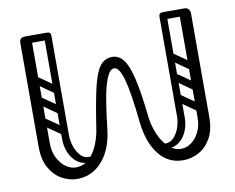

<svg xmlns="http://www.w3.org/2000/svg" viewBox="-77 -801 1116 910"><g transform="rotate(-10 480.5 -346.0)"><path d="M97 -700Q111 -700 118 -692Q125 -684 125 -672V-182Q125 -141 140.5 -110.5Q156 -80 179.5 -63.5Q203 -47 226 -47Q266 -47 292.5 -73Q319 -99 334 -137Q349 -175 354 -210Q373 -336 389.5 -406Q406 -476 428.5 -504.5Q451 -533 487 -533Q518 -533 540 -505.5Q562 -478 578 -410.5Q594 -343 607 -222Q612 -180 629 -139.5Q646 -99 673.5 -73Q701 -47 735 -47Q760 -47 783 -63.5Q806 -80 821 -110Q836 -140 836 -180V-674Q836 -700 863 -700Q877 -700 884 -692Q891 -684 891 -672V-172Q891 -110 868 -70Q845 -30 809 -11Q773 8 735 8Q663 8 618 -49Q573 -106 562 -206Q547 -352 529 -415Q511 -478 487 -478Q466 -478 450.5 -440.5Q435 -403 424.5 -341Q414 -279 406 -206Q396 -106 346.5 -49Q297 8 225 8Q188 8 152.5 -11Q117 -30 93.5 -70.5Q70 -111 70 -174V-674Q70 -700 97 -700ZM342 -102 353 -76Q320 -59 290 -59Q257 -59 233.5 -78Q210 -97 198 -127Q186 -157 186 -189V-683Q186 -700 203 -700Q221 -700 221 -682Q221 -562 221 -442Q221 -322 221 -202Q221 -176 230 -149Q239 -122 256 -103.5Q273 -85 297 -85Q319 -85 342 -102ZM209 -418Q203 -410 196 -410Q190 -410 185 -414L108 -468Q100 -474 100 -481Q100 -485 104 -491Q110 -501 118 -501Q123 -501 128 -497L206 -443Q213 -438 213 -430Q213 -423 209 -418ZM209 -219Q203 -211 196 -211Q190 -211 185 -215L108 -269Q100 -275 100 -282Q100 -286 104 -292Q110 -302 118 -302Q123 -302 128 -298L206 -244Q213 -239 213 -231Q213 -224 209 -219ZM209 -320Q203 -312 196 -312Q190 -312 185 -316L108 -370Q100 -376 100 -383Q100 -387 104 -393Q110 -403 118 -403Q123 -403 128 -399L206 -345Q213 -340 213 -332Q213 -325 209 -320ZM80 -683Q80 -700 97 -700H200Q219 -700 219 -683Q219 -665 201 -665H98Q80 -665 80 -683ZM620 -102Q643 -85 665 -85Q689 -85 706 -103.5Q723 -122 732 -149Q741 -176 741 -202Q741 -322 741 -442Q741 -562 741 -682Q741 -700 759 -700Q776 -700 776 -683V-189Q776 -157 764 -127Q752 -97 728.5 -78Q705 -59 672 -59Q642 -59 609 -76ZM882 -683Q882 -665 864 -665H761Q743 -665 743 -683Q743 -700 762 -700H865Q882 -700 882 -683ZM858 -418Q852 -410 845 -410Q839 -410 834 -414L757 -468Q749 -474 749 -481Q749 -485 754 -492Q759 -501 767 -501Q772 -501 777 -497L855 -443Q862 -438 862 -430Q862 -423 858 -418ZM858 -219Q852 -211 845 -211Q839 -211 834 -215L757 -269Q749 -275 749 -282Q749 -286 754 -293Q759 -302 767 -302Q772 -302 777 -298L855 -244Q862 -239 862 -231Q862 -224 858 -219ZM858 -320Q852 -312 845 -312Q839 -312 834 -316L757 -370Q749 -376 749 -383Q749 -387 754 -394Q759 -403 767 -403Q772 -403 777 -399L855 -345Q862 -340 862 -332Q862 -325 858 -320Z"/></g></svg>

Font: Agu Display Uzo
Style: Regular
Weight: 400
Designer: Oluwaseun Badejo
Version: Version 1.103